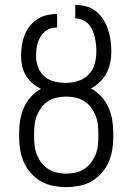

<svg xmlns="http://www.w3.org/2000/svg" viewBox="-20 -755 540 783"><path d="M250 8Q224 8 197.5 3Q171 -2 148 -15Q125 -28 107 -48Q89 -68 78 -92Q67 -116 62.5 -142.5Q58 -169 58 -195V-214Q58 -240 62.5 -266Q67 -292 77.5 -316Q88 -340 106 -360Q124 -380 147 -393Q128 -402 112.5 -415.5Q97 -429 86 -446.5Q75 -464 70.5 -484.5Q66 -505 66 -526Q66 -547 69 -568.5Q72 -590 79.5 -610Q87 -630 100.5 -647.5Q114 -665 131.5 -676.5Q149 -688 170.5 -693Q192 -698 213 -698V-643Q200 -643 186.5 -639Q173 -635 162.5 -626Q152 -617 145 -605Q138 -593 134 -580Q130 -567 128.5 -553Q127 -539 127 -526Q127 -503 135.5 -480.5Q144 -458 161.5 -443Q179 -428 202 -422.5Q225 -417 248 -417H250Q275 -417 299.5 -425Q324 -433 341.5 -451Q359 -469 366 -494Q373 -519 373 -544Q373 -559 371.5 -574Q370 -589 366.5 -603.5Q363 -618 357 -632Q351 -646 340.5 -657Q330 -668 316 -674Q302 -680 287 -680V-735Q309 -735 331.5 -729Q354 -723 372 -708.5Q390 -694 402 -674.5Q414 -655 421 -633.5Q428 -612 431 -589.5Q434 -567 434 -544Q434 -521 429.5 -499Q425 -477 414.5 -457Q404 -437 387.5 -421Q371 -405 351 -394Q374 -382 392.5 -362Q411 -342 422 -317.5Q433 -293 437.5 -266.5Q442 -240 442 -214V-195Q442 -169 437.5 -142.5Q433 -116 422 -92Q411 -68 393 -48Q375 -28 352 -15Q329 -2 302.5 3Q276 8 250 8ZM250 -47Q269 -47 287.5 -51Q306 -55 322 -65Q338 -75 349.5 -89.5Q361 -104 368.5 -121.5Q376 -139 378.5 -157.5Q381 -176 381 -195V-214Q381 -232 378.5 -250.5Q376 -269 368.5 -286.5Q361 -304 349.5 -319Q338 -334 322 -343.5Q306 -353 287.5 -357Q269 -361 250 -361Q231 -361 212.5 -357Q194 -353 178 -343.5Q162 -334 150.5 -319Q139 -304 131.5 -286.5Q124 -269 121.5 -250.5Q119 -232 119 -214V-195Q119 -176 121.5 -157.5Q124 -139 131.5 -121.5Q139 -104 150.5 -89.5Q162 -75 178 -65Q194 -55 212.5 -51Q231 -47 250 -47Z"/></svg>

Font: Iosevka SS18 Light
Style: Regular
Weight: 300
Monospace: yes
Designer: Belleve Invis
Foundry: Belleve Invis
Version: Version 25.1.1; ttfautohint (v1.8.4)